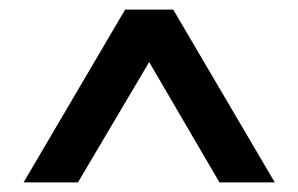

<svg xmlns="http://www.w3.org/2000/svg" viewBox="-20 -747 619 399"><path d="M29 -368 240 -727H340L551 -368H436L290 -618L142 -368Z"/></svg>

Font: Lexend
Style: Regular
Weight: 400
Designer: Bonnie Shaver-Troup, Thomas Jockin
Foundry: Lexend
Version: Version 1.007; ttfautohint (v1.8.3)